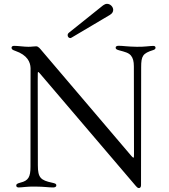

<svg xmlns="http://www.w3.org/2000/svg" viewBox="-20 -971 882 1000"><path d="M703.8 8.5C710.2 8.5 714.5 2.8 714.5 -6.4V-30.9L715.2 -621.1C715.2 -679.7 723.7 -693.2 777.7 -710.2C784.8 -712.4 790.1 -715.9 790.1 -722.3C790.1 -729 785.2 -731.9 778.4 -731.9C760.3 -731.9 733 -726.6 693.2 -727.3C643.1 -728 620.4 -732.6 597.7 -732.6C587.4 -732.6 582.4 -728.7 582.4 -723C582.4 -716.6 585.2 -713.1 600.9 -708.8C631 -700.6 649.5 -696.4 661.9 -681.8C672.6 -669 677.2 -650.9 677.2 -625.7L677.9 -168.7L677.6 -156.6C677.2 -148.4 675.4 -147.7 669.4 -153.4L663.7 -159.4L198.2 -706.3C189.6 -716.3 180.4 -729.8 168.3 -729.8C153.4 -729.8 147.4 -727.3 127.5 -727.3C105.1 -727.3 73.5 -732.2 54 -732.2C45.1 -732.2 40.1 -728.7 40.1 -722.3C40.1 -714.1 46.2 -710.6 59.7 -706C123.6 -683.9 138.1 -646.7 139.2 -616.5L138.8 -102.3C138.8 -49.4 127.8 -29.8 86.6 -19.9C68.2 -14.9 64.6 -11.7 64.6 -4.6C64.6 2.1 70 5.3 77.1 5.3C94.8 5.3 120.4 0 162.3 0.7C213.1 1.1 230.5 5.3 257.1 5.3C267 5.3 273.4 1.4 273.4 -5C273.4 -12.8 270.2 -15.3 251.1 -19.5C192.5 -32 177.2 -45.1 177.2 -109.4L176.5 -549.4L176.8 -589.5C177.2 -597.7 178.6 -598 184.3 -592L187.9 -588.1L687.9 -1.8C692.1 3.2 697.1 8.5 703.8 8.5ZM332.4 -787.3C332.4 -779.5 338.1 -772.7 345.9 -772.7C348.4 -772.7 351.2 -774.1 353.7 -775.6L552.6 -893.5C564.6 -900.6 569.6 -910.2 569.6 -919.4C569.6 -935.4 554.7 -951 537.6 -951C530.5 -951 524.1 -948.2 517 -943.2L339.5 -801.1C334.2 -796.9 332 -791.9 332.4 -787.3Z"/></svg>

Font: Margiela Serif
Style: Regular
Weight: 400
Designer: Andreas Faust, Stefan Endress
Version: Version 1.002;FEAKit 1.0